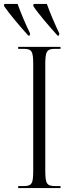

<svg xmlns="http://www.w3.org/2000/svg" viewBox="-66 -951 363 971"><path d="M77 -771H84L86 -782C64 -827 39 -886 23 -931H-44L-46 -921C-20 -882 35 -818 77 -771ZM225 -771H232L234 -782C212 -827 187 -886 171 -931H104L102 -921C127 -882 183 -818 225 -771ZM26 0H240V-10H214C170 -10 163 -22 163 -90V-623C163 -692 170 -704 214 -704H240V-714H26V-704H52C96 -704 102 -692 102 -623V-90C102 -22 96 -10 52 -10H26Z"/></svg>

Font: Noto Serif Display ExtraCondensed Light
Style: Regular
Weight: 300
Width: 2
Designer: Monotype Design Team
Foundry: Monotype Imaging Inc.
Version: Version 2.009